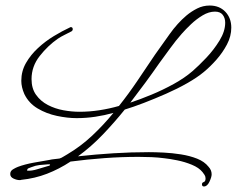

<svg xmlns="http://www.w3.org/2000/svg" viewBox="-20 -587 856 694"><path d="M717 87Q710 87 710 79Q710 73 716.5 71Q723 69 723 58Q723 51 719.5 45.5Q716 40 712 35Q699 19 673.5 8.5Q648 -2 620.5 -7.5Q593 -13 574 -15Q551 -18 527.5 -19Q504 -20 481 -20Q420 -20 358 -15.5Q296 -11 235 -3Q194 24 150 41Q106 58 57 63Q55 64 51 64Q41 64 29 58.5Q17 53 17 42Q17 31 27 25Q37 19 45 16Q69 7 101.5 1Q134 -5 159 -9Q167 -11 178 -12Q189 -13 195 -14Q202 -16 209.5 -21Q217 -26 223 -29Q272 -58 313.5 -97Q355 -136 390 -179Q358 -170 324.5 -165Q291 -160 257 -160Q224 -160 186 -168Q148 -176 116 -195Q84 -214 68 -247Q57 -272 57 -295Q57 -330 74 -359.5Q91 -389 117.5 -413.5Q144 -438 174.5 -456.5Q205 -475 233 -488Q234 -489 236 -489Q243 -489 243 -481Q243 -477 239 -474Q226 -467 213.5 -461Q201 -455 189 -447Q153 -422 123.5 -384.5Q94 -347 94 -301Q94 -267 110.5 -244Q127 -221 153 -207.5Q179 -194 209 -188.5Q239 -183 267 -183Q303 -183 339 -188.5Q375 -194 410 -204Q445 -248 477 -295.5Q509 -343 540 -389Q565 -424 593 -463.5Q621 -503 654 -531Q672 -546 693 -556.5Q714 -567 738 -567Q773 -567 794.5 -544.5Q816 -522 816 -487Q816 -456 800.5 -426.5Q785 -397 762.5 -371.5Q740 -346 717 -327Q693 -307 657 -286.5Q621 -266 580 -248Q539 -230 500 -215Q461 -200 431 -191Q394 -145 352 -101Q310 -57 262 -22Q326 -29 390 -33Q454 -37 518 -37Q541 -37 571.5 -35.5Q602 -34 634 -29Q666 -24 692.5 -13.5Q719 -3 734 16Q745 28 745 43Q745 53 737 70Q729 87 717 87ZM451 -216Q487 -228 528 -245Q569 -262 608 -283.5Q647 -305 676 -330Q698 -349 725.5 -378Q753 -407 773.5 -440.5Q794 -474 794 -505Q794 -522 785 -533.5Q776 -545 757 -545Q735 -545 712.5 -531.5Q690 -518 670.5 -499.5Q651 -481 637 -465Q615 -440 595.5 -413Q576 -386 556 -359Q531 -323 504.5 -287Q478 -251 451 -216ZM78 30Q95 31 115.5 24.5Q136 18 154 13Q161 12 161 8Q161 7 158 7H153Q137 8 123 9.5Q109 11 94 17Q89 19 83.5 21Q78 23 78 30Z"/></svg>

Font: Sassy Frass
Style: Regular
Weight: 400
Designer: Robert E. Leuschke
Foundry: Robert E. Leuschke
Version: Version 1.010; ttfautohint (v1.8.3)